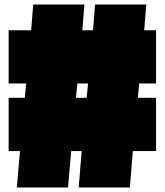

<svg xmlns="http://www.w3.org/2000/svg" viewBox="-20 -824 724 844"><path d="M666 -691V-457H592L586 -394H666V-160H564L551 0H326L339 -160H293L279 0H54L68 -160H18V-394H89L95 -457H18V-691H117L126 -804H351L342 -691H389L398 -804H623L614 -691ZM314 -394H361L367 -457H320Z"/></svg>

Font: Gasoek One
Style: Regular
Weight: 400
Designer: Jiashuo Zhang
Foundry: JAMO
Version: Version 1.000; ttfautohint (v1.8.4.7-5d5b);gftools[0.9.29]